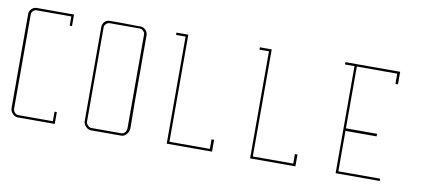

<svg xmlns="http://www.w3.org/2000/svg" viewBox="-50 -1008 1799 795"><g transform="rotate(10 849.0 -610.5)"><path d="M207 -379.9Q207 -379.9 186.5 -379.9Q165 -379.9 137.7 -379.9Q120.1 -379.9 101.6 -379.9Q84 -379.9 70.3 -379.9Q70.3 -379.9 69.3 -379.9Q69.3 -379.9 67.4 -379.9Q65.4 -379.9 51.8 -379.9Q39.1 -379.9 29.3 -390.6Q19.5 -400.4 19.5 -414.1Q19.5 -414.1 19.5 -417Q19.5 -418 19.5 -419.9Q19.5 -426.8 19.5 -430.7Q19.5 -430.7 19.5 -432.6Q19.5 -439.5 19.5 -485.4Q19.5 -541 19.5 -612.3Q19.5 -659.2 19.5 -706.1Q19.5 -753.9 19.5 -790Q19.5 -790 19.5 -792Q19.5 -794.9 19.5 -808.6Q19.5 -821.3 29.3 -831.1Q38.1 -839.8 50.8 -839.8Q50.8 -839.8 57.6 -839.8Q63.5 -839.8 68.4 -839.8Q68.4 -839.8 88.9 -839.8Q108.4 -839.8 135.7 -839.8Q153.3 -839.8 170.9 -839.8Q188.5 -839.8 202.1 -839.8Q202.1 -839.8 204.1 -839.8Q206.1 -839.8 207 -839.8Q207 -839.8 207 -821.3Q207 -803.7 207 -791Q207 -791 203.1 -791Q199.2 -791 197.3 -791Q197.3 -791 197.3 -805.7Q197.3 -820.3 197.3 -830.1Q197.3 -830.1 177.7 -830.1Q158.2 -830.1 131.8 -830.1Q115.2 -830.1 97.7 -830.1Q81.1 -830.1 68.4 -830.1Q68.4 -830.1 68.4 -832Q68.4 -834 68.4 -835Q68.4 -835 68.4 -833Q68.4 -831.1 68.4 -830.1Q68.4 -830.1 65.4 -830.1Q63.5 -830.1 50.8 -830.1Q43 -830.1 36.1 -823.2Q30.3 -817.4 30.3 -808.6Q30.3 -808.6 30.3 -802.7Q30.3 -795.9 30.3 -791Q30.3 -791 30.3 -736.3Q30.3 -680.7 30.3 -609.4Q30.3 -562.5 30.3 -514.6Q30.3 -466.8 30.3 -430.7Q30.3 -430.7 28.3 -430.7Q26.4 -430.7 25.4 -430.7Q25.4 -430.7 27.3 -430.7Q28.3 -430.7 30.3 -430.7Q30.3 -430.7 30.3 -428.7Q30.3 -426.8 30.3 -414.1Q30.3 -404.3 36.1 -397.5Q43 -389.6 51.8 -389.6Q51.8 -389.6 58.6 -389.6Q65.4 -389.6 70.3 -389.6Q70.3 -389.6 89.8 -389.6Q108.4 -389.6 133.8 -389.6Q150.4 -389.6 167 -389.6Q184.6 -389.6 197.3 -389.6Q197.3 -389.6 197.3 -405.3Q197.3 -419.9 197.3 -429.7Q197.3 -429.7 201.2 -429.7Q204.1 -429.7 207 -429.7Q207 -429.7 207 -412.1Q207 -394.5 207 -382.8Q207 -382.8 207 -381.8Q207 -380.9 207 -379.9Z M518.6 -430.7Q518.6 -430.7 518.6 -428.7Q518.6 -426.8 518.6 -414.1Q517.6 -400.4 507.8 -390.6Q499 -379.9 486.3 -379.9Q486.3 -379.9 479.5 -379.9Q471.7 -379.9 466.8 -379.9Q466.8 -379.9 466.8 -381.8Q466.8 -383.8 466.8 -384.8Q466.8 -384.8 466.8 -382.8Q466.8 -380.9 466.8 -379.9Q466.8 -379.9 448.2 -379.9Q439.5 -379.9 426.8 -379.9Q385.7 -379.9 359.4 -379.9Q346.7 -379.9 336.9 -390.6Q327.1 -400.4 327.1 -414.1Q327.1 -414.1 327.1 -417Q327.1 -418 327.1 -419.9Q327.1 -426.8 327.1 -430.7Q327.1 -430.7 327.1 -444.3Q327.1 -458 327.1 -485.4Q327.1 -541 327.1 -612.3Q327.1 -659.2 327.1 -706.1Q327.1 -753.9 327.1 -790Q327.1 -790 327.1 -792Q327.1 -794.9 327.1 -808.6Q327.1 -821.3 335.9 -831.1Q345.7 -839.8 358.4 -839.8Q358.4 -839.8 364.3 -839.8Q371.1 -839.8 375 -839.8Q375 -839.8 375 -837.9Q375 -835.9 375 -835Q375 -835 375 -836.9Q375 -838.9 375 -839.8Q375 -839.8 410.2 -839.8Q445.3 -838.9 467.8 -838.9Q467.8 -838.9 470.7 -838.9Q472.7 -838.9 485.4 -838.9Q499 -838.9 507.8 -830.1Q517.6 -820.3 517.6 -807.6Q517.6 -807.6 517.6 -800.8Q517.6 -793.9 517.6 -789.1Q517.6 -789.1 517.6 -734.4Q517.6 -679.7 517.6 -608.4Q517.6 -561.5 517.6 -513.7Q517.6 -466.8 518.6 -430.7ZM511.7 -430.7Q511.7 -430.7 510.7 -430.7Q508.8 -430.7 506.8 -430.7Q506.8 -430.7 506.8 -486.3Q506.8 -541 506.8 -612.3Q506.8 -660.2 506.8 -707Q506.8 -754.9 506.8 -791Q506.8 -791 506.8 -793Q506.8 -795.9 506.8 -808.6Q506.8 -817.4 500 -823.2Q494.1 -830.1 485.4 -830.1Q485.4 -830.1 478.5 -830.1Q472.7 -830.1 467.8 -830.1Q467.8 -830.1 467.8 -832Q467.8 -834 467.8 -835Q467.8 -835 467.8 -833Q467.8 -831.1 467.8 -830.1Q467.8 -830.1 433.6 -830.1Q398.4 -830.1 375 -830.1Q375 -830.1 373 -830.1Q371.1 -830.1 358.4 -830.1Q349.6 -830.1 343.8 -823.2Q336.9 -817.4 336.9 -808.6Q336.9 -808.6 336.9 -802.7Q336.9 -795.9 336.9 -791Q336.9 -791 336.9 -736.3Q336.9 -680.7 336.9 -609.4Q336.9 -562.5 336.9 -514.6Q336.9 -466.8 336.9 -430.7Q336.9 -430.7 335 -430.7Q333 -430.7 332 -430.7Q332 -430.7 334 -430.7Q335.9 -430.7 336.9 -430.7Q336.9 -430.7 336.9 -428.7Q336.9 -426.8 336.9 -414.1Q336.9 -404.3 343.8 -397.5Q350.6 -389.6 359.4 -389.6Q359.4 -389.6 365.2 -389.6Q372.1 -389.6 376 -389.6Q376 -389.6 391.6 -389.6Q398.4 -389.6 410.2 -389.6Q443.4 -389.6 465.8 -389.6Q465.8 -389.6 468.8 -389.6Q470.7 -389.6 485.4 -389.6Q494.1 -389.6 501 -397.5Q506.8 -405.3 506.8 -414.1Q506.8 -414.1 506.8 -419.9Q506.8 -426.8 506.8 -430.7Q506.8 -430.7 508.8 -430.7Q510.7 -430.7 511.7 -430.7Z M857.4 -389.6Q800.8 -389.6 687.5 -389.6Q687.5 -539.1 687.5 -835.9Q687.5 -835.9 687.5 -835.9Q687.5 -836.9 687.5 -839.8Q670.9 -839.8 637.7 -839.8Q637.7 -837.9 637.7 -835Q637.7 -833 637.7 -830.1Q651.4 -830.1 677.7 -830.1Q677.7 -681.6 677.7 -385.7Q677.7 -383.8 677.7 -379.9Q740.2 -379.9 864.3 -379.9Q864.3 -379.9 864.3 -379.9Q865.2 -379.9 868.2 -379.9Q868.2 -396.5 868.2 -429.7Q864.3 -429.7 857.4 -429.7Q857.4 -417 857.4 -389.6Z M1208 -389.6Q1151.4 -389.6 1038.1 -389.6Q1038.1 -539.1 1038.1 -835.9Q1038.1 -835.9 1038.1 -835.9Q1038.1 -836.9 1038.1 -839.8Q1021.5 -839.8 988.3 -839.8Q988.3 -837.9 988.3 -835Q988.3 -833 988.3 -830.1Q1002 -830.1 1028.3 -830.1Q1028.3 -681.6 1028.3 -385.7Q1028.3 -383.8 1028.3 -379.9Q1090.8 -379.9 1214.8 -379.9Q1214.8 -379.9 1214.8 -379.9Q1215.8 -379.9 1218.8 -379.9Q1218.8 -396.5 1218.8 -429.7Q1214.8 -429.7 1208 -429.7Q1208 -417 1208 -389.6Z M1397.5 -571.3Q1441.4 -571.3 1528.3 -571.3Q1528.3 -567.4 1528.3 -560.5Q1484.4 -560.5 1397.5 -560.5Q1397.5 -564.5 1397.5 -571.3ZM1397.5 -831.1Q1394.5 -831.1 1387.7 -831.1Q1387.7 -805.7 1387.7 -776.4Q1387.7 -630.9 1387.7 -380.9Q1391.6 -380.9 1397.5 -380.9Q1397.5 -380.9 1397.5 -380.9Q1456.1 -380.9 1573.2 -380.9Q1573.2 -384.8 1573.2 -390.6Q1514.6 -390.6 1397.5 -390.6Q1397.5 -538.1 1397.5 -831.1ZM1573.2 -840.8Q1573.2 -840.8 1573.2 -840.8Q1498 -840.8 1347.7 -840.8Q1347.7 -837.9 1347.7 -831.1Q1420.9 -831.1 1567.4 -831.1Q1567.4 -816.4 1567.4 -788.1Q1571.3 -788.1 1578.1 -788.1Q1578.1 -805.7 1578.1 -840.8Q1576.2 -840.8 1573.2 -840.8Z"/></g></svg>

Font: Reach
Style: Line
Weight: 400
Designer: Billy Harris
Version: Reach Line